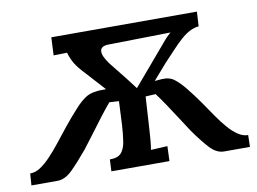

<svg xmlns="http://www.w3.org/2000/svg" viewBox="-91 -587 901 674"><g transform="rotate(-10 360.0 -250.0)"><path d="M-30 0 -27 -42Q-8 -42 10 -54Q28 -66 47 -86Q66 -106 84 -129Q105 -156 128.5 -185Q152 -214 176 -240Q192 -258 209.5 -270.5Q227 -283 248 -285Q257 -287 266.5 -287Q276 -287 285 -287V-289L226 -354Q201 -380 190.5 -398Q180 -416 174 -437L126 -436L129 -500H648L645 -448Q630 -447 614 -439Q598 -431 581.5 -416.5Q565 -402 547 -382.5Q529 -363 508 -341L460 -286L485 -288Q513 -290 531 -275.5Q549 -261 566 -240Q587 -214 607.5 -185Q628 -156 646 -129Q662 -106 679 -86Q696 -66 714 -54Q732 -42 750 -42L749 0H657Q630 0 606.5 -25.5Q583 -51 554 -92Q539 -115 521.5 -142Q504 -169 487 -194.5Q470 -220 455 -240L419 -238L412 -124Q411 -106 409.5 -87.5Q408 -69 405 -50L464 -53L462 0H255L257 -42Q286 -42 298 -56Q310 -70 314 -95Q318 -120 320 -153L324 -238L290 -240Q273 -220 253.5 -194.5Q234 -169 214 -142Q194 -115 176 -92Q142 -51 116 -25.5Q90 0 63 0ZM394 -272 497 -393Q514 -413 522.5 -423Q531 -433 544 -444L320 -440Q295 -439 293 -422Q291 -405 314 -374Q348 -332 365 -310Q382 -288 394 -272Z"/></g></svg>

Font: Lora Medium
Style: Italic
Weight: 500
Italic angle: -3°
Designer: Olga Karpushina, Alexei Vanyashin (Cyrillic)
Foundry: Cyreal
Version: Version 3.004